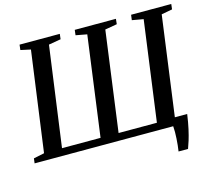

<svg xmlns="http://www.w3.org/2000/svg" viewBox="-124 -893 1332 1203"><g transform="rotate(-15 542.0 -291.0)"><path d="M889.5 161.5Q892.5 144 894.5 123Q896.5 102 898 80.2Q899.5 58.5 899.5 37.8Q899.5 17 898 0L855 -51.5H1002.5Q995 2 986 42.2Q977 82.5 968 111.5Q959 140.5 951 161.5ZM-1 0 3 -31.5 72.5 -46 161.5 -695 96.5 -709 100.5 -743H361.5L357.5 -709L278.5 -695.5L189.5 -47.5H439.5L527 -695.5L454.5 -709L458.5 -743H725.5L722 -709L644 -695.5L556.5 -47.5H805L893 -696L819.5 -709L824 -743H1084.5L1080.5 -709L1010 -696L922 -47.5L993 -31.5L989 0Z"/></g></svg>

Font: Merriweather 72pt Medium
Style: Italic
Weight: 500
Italic angle: -7.8°
Version: Version 2.101